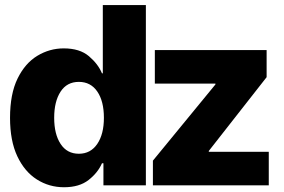

<svg xmlns="http://www.w3.org/2000/svg" viewBox="-20 -748 1148 775"><path d="M238.3 7.8Q178.2 7.8 128.7 -23.7Q79.1 -55.2 49.8 -117.4Q20.5 -179.7 20.5 -272.5Q20.5 -368.7 50.8 -430.7Q81.1 -492.7 130.6 -522.7Q180.2 -552.7 237.3 -552.7Q301.8 -552.7 338.9 -521.2Q376 -489.7 391.6 -452.1H395V-727.5H568.8V0H397.5V-88.9H391.6Q375 -50.8 337.6 -21.5Q300.3 7.8 238.3 7.8ZM298.3 -127.4Q345.7 -127.4 372.6 -167Q399.4 -206.5 399.4 -272.5Q399.4 -339.4 372.8 -378.4Q346.2 -417.5 298.3 -417.5Q250 -417.5 224.4 -377.9Q198.7 -338.4 198.7 -272.5Q198.7 -206.5 224.6 -167Q250.5 -127.4 298.3 -127.4ZM597.2 0V-99.6L849.6 -407.2V-410.6H605V-545.9H1056.2V-436.5L822.8 -138.7V-135.3H1064.9V0Z"/></svg>

Font: Inter Tight ExtraBold
Style: Regular
Weight: 800
Designer: Rasmus Andersson
Foundry: rsms
Version: Version 3.004; ttfautohint (v1.8.4.7-5d5b)